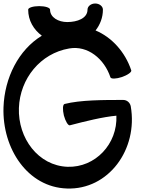

<svg xmlns="http://www.w3.org/2000/svg" viewBox="-24 -1015 814 1097"><path d="M726 -613C691 -718 615 -802 522 -841C548 -874 564 -915 564 -960C564 -979 544 -995 520 -995C496 -995 476 -979 476 -960C476 -910 417 -889 360 -889C310 -889 262 -915 262 -960C262 -971 235 -980 200 -980C165 -980 137 -971 137 -960C137 -898 168 -846 215 -811C82 -730 2 -571 -4 -402C-12 -165 135 55 358 62C595 71 766 -161 723 -408C719 -428 702 -444 680 -444C567 -444 436 -444 345 -421C334 -418 333 -389 341 -355C350 -322 365 -297 375 -299C463 -322 563 -347 641 -354C648 -193 521 -57 362 -62C195 -68 78 -225 84 -398C90 -566 207 -710 371 -738C477 -757 572 -679 607 -573C611 -563 640 -564 673 -575C705 -586 729 -603 726 -613Z"/></svg>

Font: Nupuram
Style: Bold
Weight: 700
Designer: Santhosh Thottingal (santhosh.thottingal@gmail.com)
Foundry: SMC
Version: Version 1.000